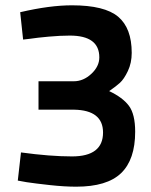

<svg xmlns="http://www.w3.org/2000/svg" viewBox="-20 -692 570 723"><path d="M56 -646Q167 -672 251 -672Q374 -672 425 -629Q476 -586 476 -493Q476 -455 461.5 -424.5Q447 -394 431.5 -380Q416 -366 391 -349Q442 -325 465.5 -293.5Q489 -262 489 -196Q489 -91 436 -40Q383 11 267 11Q223 11 168 5Q113 -1 80 -6L47 -12L59 -118Q169 -103 251 -103Q368 -103 368 -193Q368 -277 259 -279H125V-386H258Q294 -386 324 -414Q354 -442 354 -476Q354 -558 243 -558Q207 -558 163 -554Q119 -550 93 -546L67 -543Z"/></svg>

Font: TitilliumText22L Rg
Style: Bold
Weight: 700
Designer: Campivisivi
Foundry: Campivisivi
Version: 1.000